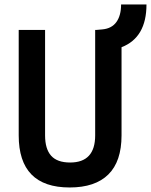

<svg xmlns="http://www.w3.org/2000/svg" viewBox="-20 -827 674 857"><path d="M291 9.8Q63.5 9.8 63.5 -222.7V-693.4H181.2V-222.7Q181.2 -162.1 208.3 -131.8Q235.4 -101.6 293 -101.6Q404.8 -101.6 404.8 -222.7V-693.4H410.2L437 -695.8Q479 -699.7 499.8 -729Q520.5 -758.3 520.5 -807.1H633.8Q633.8 -659.2 522.5 -616.2V-222.7Q522.5 -106.4 463.6 -48.3Q404.8 9.8 291 9.8Z"/></svg>

Font: Cascadia Mono PL SemiBold
Style: Regular
Weight: 600
Monospace: yes
Designer: Aaron Bell
Foundry: Saja Typeworks
Version: Version 2404.023; ttfautohint (v1.8.4)